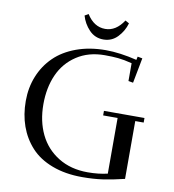

<svg xmlns="http://www.w3.org/2000/svg" viewBox="-96 -978 974 1073"><g transform="rotate(10 391.5 -442.0)"><path d="M58.1 -355Q58.1 -431.2 84.5 -496.1Q110.8 -561 159.9 -609.1Q209 -657.2 283.7 -684.6Q358.4 -711.9 450.2 -711.9Q529.3 -711.9 627 -688L630.9 -707L658.2 -702.1L630.9 -559.1L604 -564V-665Q557.6 -676.8 524.9 -679.9Q492.2 -683.1 449.2 -683.1Q356.9 -683.1 290 -638.9Q223.1 -594.7 190.7 -521.2Q158.2 -447.8 158.2 -354Q158.2 -258.3 194.1 -183.8Q230 -109.4 300.8 -65.7Q371.6 -22 467.8 -22Q528.8 -22 580.1 -34.2V-350.1H498V-376H728V-350.1H680.2V-22Q611.8 -5.4 558.6 2.2Q505.4 9.8 441.9 9.8Q345.7 9.8 271 -18.6Q196.3 -46.9 150.4 -97.2Q104.5 -147.5 81.3 -212.6Q58.1 -277.8 58.1 -355ZM298.8 -881.8 319.8 -894Q360.8 -828.1 424.8 -828.1Q485.8 -828.1 528.8 -894L550.8 -881.8Q538.1 -836.9 505.4 -802.5Q472.7 -768.1 424.8 -768.1Q377 -768.1 344.2 -802.5Q311.5 -836.9 298.8 -881.8Z"/></g></svg>

Font: Dehuti
Style: Bold
Weight: 700
Version: Version 1.2